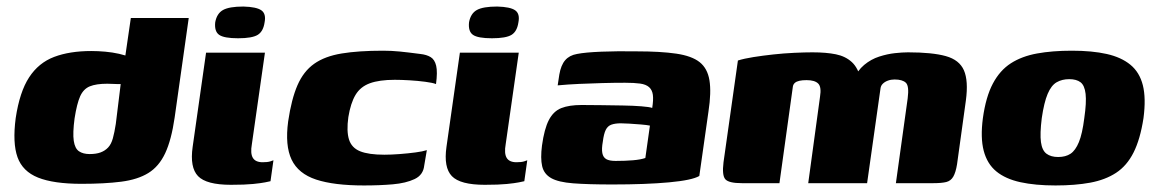

<svg xmlns="http://www.w3.org/2000/svg" viewBox="-20 -560 3544 587"><path d="M229 2Q144 2 96.5 -17Q49 -36 33.5 -79.5Q18 -123 28 -199Q40 -279 69 -323.5Q98 -368 145.5 -386Q193 -404 259 -404Q280 -404 302 -402Q324 -400 344 -395.5Q364 -391 379 -384.5Q394 -378 402 -371L358 -354L380 -505H557L514 -201Q504 -132 485 -91.5Q466 -51 433.5 -31Q401 -11 350.5 -4.5Q300 2 229 2ZM254 -89Q274 -89 287.5 -94Q301 -99 310.5 -109Q320 -119 325 -137Q330 -155 334 -181L349 -303Q345 -303 338.5 -303Q332 -303 324.5 -303.5Q317 -304 308 -304Q274 -304 254.5 -296Q235 -288 225 -265.5Q215 -243 208 -198Q202 -153 205.5 -129.5Q209 -106 221.5 -97.5Q234 -89 254 -89Z M686 5Q611 5 585.5 -21.5Q560 -48 569 -111L610 -399H790L750 -119Q745 -91 753 -77.5Q761 -64 783 -64Q798 -64 806 -66.5Q814 -69 816 -70L807 -6Q803 -5 790.5 -2.5Q778 0 753.5 2.5Q729 5 686 5ZM708 -443Q665 -443 650 -453.5Q635 -464 638 -492Q643 -519 662 -529.5Q681 -540 724 -540Q764 -539 779 -528.5Q794 -518 789 -492Q785 -464 768 -453.5Q751 -443 708 -443Z M1093 7Q1001 7 946.5 -11Q892 -29 871.5 -72Q851 -115 861 -189Q871 -257 889.5 -299.5Q908 -342 940.5 -365Q973 -388 1024.5 -396.5Q1076 -405 1151 -405Q1177 -405 1202 -402.5Q1227 -400 1265 -395Q1284 -393 1296.5 -385.5Q1309 -378 1313.5 -359Q1318 -340 1313 -303Q1303 -307 1280 -310Q1257 -313 1232 -314.5Q1207 -316 1187 -316Q1140 -316 1111 -305.5Q1082 -295 1067 -270Q1052 -245 1045 -202Q1039 -159 1047 -133.5Q1055 -108 1081 -97.5Q1107 -87 1155 -87Q1176 -87 1202 -89Q1228 -91 1250.5 -94Q1273 -97 1285 -101L1277 -54Q1274 -25 1247.5 -12.5Q1221 0 1181 3.5Q1141 7 1093 7Z M1462 5Q1387 5 1361.5 -21.5Q1336 -48 1345 -111L1386 -399H1566L1526 -119Q1521 -91 1529 -77.5Q1537 -64 1559 -64Q1574 -64 1582 -66.5Q1590 -69 1592 -70L1583 -6Q1579 -5 1566.5 -2.5Q1554 0 1529.5 2.5Q1505 5 1462 5ZM1484 -443Q1441 -443 1426 -453.5Q1411 -464 1414 -492Q1419 -519 1438 -529.5Q1457 -540 1500 -540Q1540 -539 1555 -528.5Q1570 -518 1565 -492Q1561 -464 1544 -453.5Q1527 -443 1484 -443Z M1852 4Q1778 4 1732.5 0.5Q1687 -3 1665 -15.5Q1643 -28 1637.5 -52Q1632 -76 1637 -115Q1644 -166 1658 -193Q1672 -220 1696 -229.5Q1720 -239 1758 -239Q1784 -239 1817.5 -238.5Q1851 -238 1883.5 -237.5Q1916 -237 1941 -235Q1966 -233 1974 -230Q1978 -255 1976 -270Q1974 -285 1964.5 -293.5Q1955 -302 1937 -304.5Q1919 -307 1891 -307Q1857 -307 1821 -306Q1785 -305 1751 -303.5Q1717 -302 1685 -299L1690 -332Q1695 -361 1708 -376Q1721 -391 1744 -395Q1769 -400 1818.5 -402Q1868 -404 1926 -403Q2000 -403 2047.5 -396Q2095 -389 2119 -370Q2143 -351 2149 -314.5Q2155 -278 2146 -219L2118 -22Q2096 -9 2025.5 -2.5Q1955 4 1852 4ZM1862 -68Q1891 -68 1915 -70Q1939 -72 1953 -77L1967 -176Q1957 -178 1939 -179.5Q1921 -181 1904 -182Q1887 -183 1878 -183Q1861 -183 1849.5 -179Q1838 -175 1832 -163Q1826 -151 1823 -127Q1819 -105 1821.5 -92Q1824 -79 1833.5 -73.5Q1843 -68 1862 -68Z M2248 0Q2208 0 2197.5 -12Q2187 -24 2192 -64L2236 -375Q2255 -381 2283.5 -385.5Q2312 -390 2344 -393.5Q2376 -397 2408 -398.5Q2440 -400 2464 -400Q2506 -400 2535.5 -394Q2565 -388 2584.5 -370Q2604 -352 2613 -314L2589 -315Q2601 -344 2622 -361.5Q2643 -379 2668 -387Q2693 -395 2716 -397.5Q2739 -400 2756 -400Q2830 -400 2871.5 -388.5Q2913 -377 2927 -345Q2941 -313 2933 -253L2906 -58Q2902 -33 2894.5 -20Q2887 -7 2873 -3.5Q2859 0 2834 0H2719Q2728 -65 2737 -129.5Q2746 -194 2755 -259Q2760 -297 2749.5 -307Q2739 -317 2715 -317Q2704 -317 2694.5 -313.5Q2685 -310 2679 -304Q2673 -298 2672 -290L2631 0H2451L2487 -264Q2492 -294 2481.5 -304.5Q2471 -315 2446 -315Q2433 -315 2424 -313Q2415 -311 2410 -306.5Q2405 -302 2404 -295L2363 0Z M3207 7Q3145 7 3099.5 -3Q3054 -13 3026 -36Q2998 -59 2987.5 -99Q2977 -139 2985 -199Q2994 -264 3015.5 -304.5Q3037 -345 3070.5 -366.5Q3104 -388 3150.5 -396.5Q3197 -405 3257 -405Q3319 -405 3363.5 -395Q3408 -385 3436 -362Q3464 -339 3474 -299.5Q3484 -260 3476 -199Q3466 -134 3445.5 -93.5Q3425 -53 3392 -31.5Q3359 -10 3313 -1.5Q3267 7 3207 7ZM3215 -80Q3238 -80 3253 -90Q3268 -100 3278.5 -125.5Q3289 -151 3295 -199Q3302 -247 3299 -273Q3296 -299 3283.5 -308.5Q3271 -318 3249 -318Q3227 -318 3210.5 -308.5Q3194 -299 3183 -273Q3172 -247 3165 -199Q3159 -151 3162.5 -125.5Q3166 -100 3179.5 -90Q3193 -80 3215 -80Z"/></svg>

Font: Genos Thin ExtraBold
Style: Italic
Weight: 800
Italic angle: -8°
Version: Version 1.010